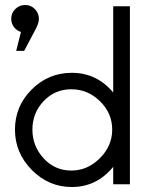

<svg xmlns="http://www.w3.org/2000/svg" viewBox="-20 -739 606 770"><path d="M45 -535 64 -611Q47 -616 36 -630.5Q25 -645 25 -664Q25 -687 41.5 -703Q58 -719 81 -719Q104 -719 120 -702.5Q136 -686 136 -664Q136 -648 125 -626L77 -535ZM434 0V-70Q368 11 268 11Q175 11 107.5 -57.5Q40 -126 40 -219Q40 -313 107 -380Q174 -447 268 -447Q368 -447 434 -368V-714H501V0ZM266 -55Q331 -55 380.5 -104.5Q430 -154 430 -219Q430 -285 381 -333Q332 -381 266 -381Q200 -381 155 -333.5Q110 -286 110 -219Q110 -153 155 -104Q200 -55 266 -55Z"/></svg>

Font: Arcon
Style: Regular
Weight: 400
Designer: M. Zarth
Foundry: martin zarth - visuelle & digitale kommunikation
Version: Version 1.131;PS 001.131;hotconv 1.0.70;makeotf.lib2.5.58329